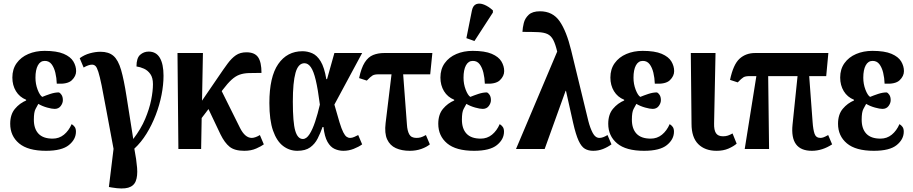

<svg xmlns="http://www.w3.org/2000/svg" viewBox="-20 -832 5096 1072"><path d="M237 10Q136 10 86.5 -31.5Q37 -73 37 -141Q37 -193 63.5 -224.5Q90 -256 126 -271V-275Q89 -290 69 -323Q49 -356 49 -399Q49 -446 73 -479.5Q97 -513 138 -530.5Q179 -548 229 -548Q297 -548 335.5 -531.5Q374 -515 389.5 -489Q405 -463 405 -435Q405 -407 381 -384Q357 -361 297 -365Q296 -397 289 -426Q282 -455 268 -473.5Q254 -492 230 -492Q205 -492 191.5 -467Q178 -442 178 -398Q178 -363 190 -331.5Q202 -300 216 -291Q235 -299 260.5 -307.5Q286 -316 308 -316Q316 -314 323.5 -302.5Q331 -291 331 -273Q331 -256 319 -240Q307 -224 285 -224Q270 -224 243 -231.5Q216 -239 194 -252Q188 -241 178.5 -223.5Q169 -206 169 -164Q169 -113 195 -85.5Q221 -58 274 -58Q310 -58 337 -80Q364 -102 380 -139Q390 -133 397 -123.5Q404 -114 404 -97Q404 -54 364.5 -22Q325 10 237 10Z M605 215 588 212 614 -1Q589 -132 573.5 -218Q558 -304 547.5 -355Q537 -406 529 -431Q521 -456 513 -463.5Q505 -471 494 -471Q484 -471 472.5 -467Q461 -463 447 -455L425 -507Q451 -526 482 -534.5Q513 -543 541 -543Q587 -543 613.5 -520Q640 -497 656 -442Q672 -387 686.5 -293Q701 -199 724 -56Q767 -112 790.5 -168Q814 -224 824 -274Q834 -324 834 -362Q834 -398 819.5 -418.5Q805 -439 784 -448.5Q763 -458 742 -461Q742 -508 762.5 -526Q783 -544 810 -544Q852 -544 872.5 -509Q893 -474 893 -409Q893 -359 882 -302.5Q871 -246 849.5 -190Q828 -134 798 -85.5Q768 -37 730 -2Q742 60 745.5 105.5Q749 151 738 179Q727 207 695.5 216Q664 225 605 215Z M976 0 971 -536H1113L1108 -270L1199 -403Q1228 -446 1250.5 -476.5Q1273 -507 1297 -523.5Q1321 -540 1356 -540Q1402 -540 1421 -512.5Q1440 -485 1440 -425Q1398 -425 1369 -424Q1340 -423 1317.5 -415Q1295 -407 1273 -387Q1251 -367 1223 -330L1218 -323L1320 -118Q1348 -62 1386 -62Q1395 -62 1407.5 -66.5Q1420 -71 1431 -78L1453 -26Q1440 -16 1411 -3Q1382 10 1344 10Q1290 10 1262 -12.5Q1234 -35 1211 -82L1144 -223L1106 -173L1103 0Z M1640 10Q1596 10 1560.5 -17Q1525 -44 1504.5 -102.5Q1484 -161 1484 -257Q1484 -403 1533.5 -474.5Q1583 -546 1669 -546Q1697 -546 1723.5 -534.5Q1750 -523 1770.5 -489.5Q1791 -456 1802 -390H1806L1847 -536H2002L1847 -248Q1864 -187 1875.5 -149.5Q1887 -112 1896.5 -93.5Q1906 -75 1915 -68.5Q1924 -62 1935 -62Q1946 -62 1958 -67.5Q1970 -73 1980 -78L2002 -26Q1983 -12 1955 -1Q1927 10 1897 10Q1872 10 1848.5 -0.5Q1825 -11 1808.5 -40Q1792 -69 1786 -123H1781Q1769 -89 1753.5 -58.5Q1738 -28 1711.5 -9Q1685 10 1640 10ZM1671 -56Q1691 -56 1708 -82.5Q1725 -109 1739.5 -152.5Q1754 -196 1766 -248Q1755 -334 1743 -384.5Q1731 -435 1715.5 -457Q1700 -479 1680 -479Q1645 -479 1630 -425.5Q1615 -372 1615 -265Q1615 -148 1628.5 -102Q1642 -56 1671 -56Z M2268 10Q2223 10 2190 -5Q2157 -20 2141.5 -54Q2126 -88 2133 -145L2166 -417H2093Q2071 -417 2060 -410.5Q2049 -404 2028 -382L1985 -396Q1997 -453 2016.5 -483.5Q2036 -514 2063.5 -525Q2091 -536 2125 -536H2394L2382 -417H2231L2252 -137Q2254 -102 2265 -82Q2276 -62 2305 -62Q2318 -62 2329 -65Q2340 -68 2358 -78L2380 -26Q2362 -11 2332.5 -0.5Q2303 10 2268 10Z M2627 10Q2526 10 2476.5 -31.5Q2427 -73 2427 -141Q2427 -193 2453.5 -224.5Q2480 -256 2516 -271V-275Q2479 -290 2459 -323Q2439 -356 2439 -399Q2439 -446 2463 -479.5Q2487 -513 2528 -530.5Q2569 -548 2619 -548Q2687 -548 2725.5 -531.5Q2764 -515 2779.5 -489Q2795 -463 2795 -435Q2795 -407 2771 -384Q2747 -361 2687 -365Q2686 -397 2679 -426Q2672 -455 2658 -473.5Q2644 -492 2620 -492Q2595 -492 2581.5 -467Q2568 -442 2568 -398Q2568 -363 2580 -331.5Q2592 -300 2606 -291Q2625 -299 2650.5 -307.5Q2676 -316 2698 -316Q2706 -314 2713.5 -302.5Q2721 -291 2721 -273Q2721 -256 2709 -240Q2697 -224 2675 -224Q2660 -224 2633 -231.5Q2606 -239 2584 -252Q2578 -241 2568.5 -223.5Q2559 -206 2559 -164Q2559 -113 2585 -85.5Q2611 -58 2664 -58Q2700 -58 2727 -80Q2754 -102 2770 -139Q2780 -133 2787 -123.5Q2794 -114 2794 -97Q2794 -54 2754.5 -22Q2715 10 2627 10ZM2629 -603 2584 -619 2615 -774Q2621 -802 2639.5 -809Q2658 -816 2683 -806Q2708 -796 2732 -774V-762Z M2861 0 3091 -544Q3081 -586 3069 -609Q3057 -632 3037.5 -641.5Q3018 -651 2984.5 -652.5Q2951 -654 2897 -654Q2898 -677 2904.5 -703.5Q2911 -730 2932 -749.5Q2953 -769 2995 -769Q3066 -769 3104.5 -713.5Q3143 -658 3169 -551L3265 -156Q3275 -117 3289.5 -89.5Q3304 -62 3327 -62Q3346 -62 3372 -78L3394 -26Q3372 -10 3346.5 0Q3321 10 3292 10Q3265 10 3245.5 -1.5Q3226 -13 3210.5 -46.5Q3195 -80 3180 -146L3140 -325H3138L3021 0Z M3576 10Q3475 10 3425.5 -31.5Q3376 -73 3376 -141Q3376 -193 3402.5 -224.5Q3429 -256 3465 -271V-275Q3428 -290 3408 -323Q3388 -356 3388 -399Q3388 -446 3412 -479.5Q3436 -513 3477 -530.5Q3518 -548 3568 -548Q3636 -548 3674.5 -531.5Q3713 -515 3728.5 -489Q3744 -463 3744 -435Q3744 -407 3720 -384Q3696 -361 3636 -365Q3635 -397 3628 -426Q3621 -455 3607 -473.5Q3593 -492 3569 -492Q3544 -492 3530.5 -467Q3517 -442 3517 -398Q3517 -363 3529 -331.5Q3541 -300 3555 -291Q3574 -299 3599.5 -307.5Q3625 -316 3647 -316Q3655 -314 3662.5 -302.5Q3670 -291 3670 -273Q3670 -256 3658 -240Q3646 -224 3624 -224Q3609 -224 3582 -231.5Q3555 -239 3533 -252Q3527 -241 3517.5 -223.5Q3508 -206 3508 -164Q3508 -113 3534 -85.5Q3560 -58 3613 -58Q3649 -58 3676 -80Q3703 -102 3719 -139Q3729 -133 3736 -123.5Q3743 -114 3743 -97Q3743 -54 3703.5 -22Q3664 10 3576 10Z M3981 10Q3916 10 3878.5 -27.5Q3841 -65 3841 -141L3837 -536H3975L3967 -143Q3966 -106 3977.5 -88.5Q3989 -71 4017 -71Q4032 -71 4044 -75Q4056 -79 4070 -87L4093 -30Q4076 -15 4047.5 -2.5Q4019 10 3981 10Z M4138 0 4203 -407H4164Q4142 -407 4131 -400.5Q4120 -394 4099 -372L4056 -386Q4074 -472 4109 -504Q4144 -536 4196 -536H4605L4593 -407H4498L4517 -151Q4520 -108 4528 -85Q4536 -62 4561 -62Q4569 -62 4578.5 -65.5Q4588 -69 4604 -78L4626 -26Q4571 10 4513 10Q4390 10 4405 -136L4433 -407H4269L4274 0Z M4859 10Q4758 10 4708.5 -31.5Q4659 -73 4659 -141Q4659 -193 4685.5 -224.5Q4712 -256 4748 -271V-275Q4711 -290 4691 -323Q4671 -356 4671 -399Q4671 -446 4695 -479.5Q4719 -513 4760 -530.5Q4801 -548 4851 -548Q4919 -548 4957.5 -531.5Q4996 -515 5011.5 -489Q5027 -463 5027 -435Q5027 -407 5003 -384Q4979 -361 4919 -365Q4918 -397 4911 -426Q4904 -455 4890 -473.5Q4876 -492 4852 -492Q4827 -492 4813.5 -467Q4800 -442 4800 -398Q4800 -363 4812 -331.5Q4824 -300 4838 -291Q4857 -299 4882.5 -307.5Q4908 -316 4930 -316Q4938 -314 4945.5 -302.5Q4953 -291 4953 -273Q4953 -256 4941 -240Q4929 -224 4907 -224Q4892 -224 4865 -231.5Q4838 -239 4816 -252Q4810 -241 4800.5 -223.5Q4791 -206 4791 -164Q4791 -113 4817 -85.5Q4843 -58 4896 -58Q4932 -58 4959 -80Q4986 -102 5002 -139Q5012 -133 5019 -123.5Q5026 -114 5026 -97Q5026 -54 4986.5 -22Q4947 10 4859 10Z"/></svg>

Font: Noto Serif ExtraCondensed
Style: Bold
Weight: 700
Width: 2
Designer: Monotype Design Team
Foundry: Monotype Imaging Inc.
Version: Version 2.014; ttfautohint (v1.8.4.7-5d5b)